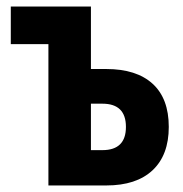

<svg xmlns="http://www.w3.org/2000/svg" viewBox="-20 -567 561 587"><path d="M128 0V-432H13V-547H258V-356H305Q397 -356 446.5 -311Q496 -266 496 -179Q496 -93 446.5 -46.5Q397 0 305 0ZM258 -108H293Q365 -108 365 -179Q365 -250 293 -250H258Z"/></svg>

Font: Noto Sans ExtraCondensed
Style: Bold
Weight: 700
Width: 2
Designer: Monotype Design Team
Foundry: Monotype Imaging Inc.
Version: Version 2.013; ttfautohint (v1.8.4.7-5d5b)